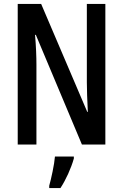

<svg xmlns="http://www.w3.org/2000/svg" viewBox="-20 -734 625 975"><path d="M515 0V-714H421V-316C421 -278 423 -228 426 -166H423L189 -714H70V0H165V-406C165 -447 163 -498 158 -557H162L396 0ZM355 71V61H259C256 101 240 174 230 209V221H287C314 180 341 121 355 71Z"/></svg>

Font: Noto Sans Arabic UI XCn Md
Style: Regular
Weight: 500
Width: 2
Designer: Monotype Design Team, Nadine Chahine and Nizar Qandah
Foundry: Monotype Imaging Inc.
Version: Version 2.010